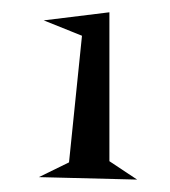

<svg xmlns="http://www.w3.org/2000/svg" viewBox="-20 -639 275 311"><path d="M157.2 -377.9 202.1 -348.1 43 -352.1 91.8 -376 112.8 -581.1 50.8 -606 157.2 -619.1Z"/></svg>

Font: Risque
Style: Regular
Weight: 400
Designer: Astigmatic (AOETI)
Foundry: Astigmatic (AOETI)
Version: Version 1.000